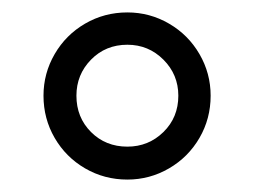

<svg xmlns="http://www.w3.org/2000/svg" viewBox="-20 -712 409 309"><path d="M50 -558Q50 -594 68 -625Q86 -656 117 -674Q148 -692 185 -692Q221 -692 252 -674Q283 -656 301 -625Q319 -594 319 -558Q319 -521 301 -490Q283 -459 252 -441Q221 -423 185 -423Q148 -423 117 -441Q86 -459 68 -490Q50 -521 50 -558ZM185 -476Q219 -476 243 -499.5Q267 -523 267 -558Q267 -592 243 -616Q219 -640 185 -640Q150 -640 126.5 -616Q103 -592 103 -558Q103 -523 126.5 -499.5Q150 -476 185 -476Z"/></svg>

Font: 寒蝉全圆体
Style: Regular
Weight: 400
Designer: Warren2060
      Designed by Motoya company      

      [Varela Round]
      Joe Prince(Latin component); Avraham Cornf
Foundry: ChillType
Version: Version 3.200